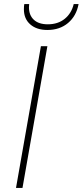

<svg xmlns="http://www.w3.org/2000/svg" viewBox="-20 -928 408 948"><path d="M182 -700H214L91 0H59ZM98 -882Q98 -899 100 -908H124Q123 -903 123 -892Q123 -853 147 -830.5Q171 -808 216 -808Q266 -808 299.5 -835Q333 -862 344 -908H368Q357 -849 316 -814.5Q275 -780 214 -780Q161 -780 129.5 -807.5Q98 -835 98 -882Z"/></svg>

Font: KoHo ExtraLight
Style: Italic
Weight: 275
Italic angle: -10°
Version: Version 1.000; ttfautohint (v1.6)